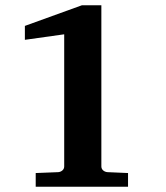

<svg xmlns="http://www.w3.org/2000/svg" viewBox="-20 -707 627 727"><path d="M115.2 0V-51.8L201.2 -55.2Q210 -56.2 216.6 -62Q223.1 -67.9 223.1 -77.1V-577.1L74.2 -556.2V-608.9L290 -687H363.8V-77.1Q363.8 -67.9 370.4 -62Q377 -56.2 386.2 -55.2L464.8 -51.8V0Z"/></svg>

Font: Charis SIL Afr
Style: Bold
Weight: 700
Foundry: SIL International
Version: Version 5.000